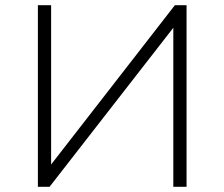

<svg xmlns="http://www.w3.org/2000/svg" viewBox="-20 -720 865 740"><path d="M126 0V-700H177V-86L654 -700H699V0H648V-613L171 0Z"/></svg>

Font: Modern
Style: Regular
Weight: 300
Designer: Julieta Ulanovsky
Foundry: Julieta Ulanovsky
Version: Version 8.000